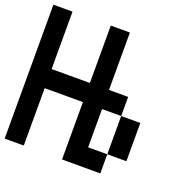

<svg xmlns="http://www.w3.org/2000/svg" viewBox="-135 -913 1048 1048"><g transform="rotate(20 389.0 -389.0)"><path d="M666.7 -111.1H555.6V-333.3H666.7ZM111.1 0H0V-777.8H111.1V-444.4H333.3V-777.8H444.4V-444.4H555.6V-333.3H444.4V-111.1H555.6V0H333.3V-333.3H111.1Z"/></g></svg>

Font: Pixeloid Sans
Style: Regular
Weight: 400
Designer: GGBotNet
Foundry: GGBotNet
Version: 0.5